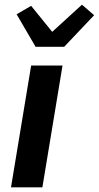

<svg xmlns="http://www.w3.org/2000/svg" viewBox="-20 -800 422 820"><path d="M27 0 113 -520H247L161 0ZM132 -600 51 -739 113 -775 203 -664 330 -780 382 -735 254 -600Z"/></svg>

Font: Iosevka Aile Extrabold Oblique
Style: Regular
Weight: 800
Italic angle: -9°
Designer: Belleve Invis
Foundry: Belleve Invis
Version: Version 31.1.0; ttfautohint (v1.8.4)